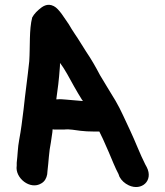

<svg xmlns="http://www.w3.org/2000/svg" viewBox="-20 -702 673 781"><path d="M504 52C487 44 474 32 466 17L462 6C449 -18 434 -56 422 -84L399 -136C394 -146 389 -156 384 -167H361C339 -167 326 -168 307 -170C287 -172 262 -178 241 -175H207C203 -175 198 -175 194 -176L193 -164C191 -148 189 -134 187 -123C179 -85 178 -45 173 -5L172 7C169 23 162 36 148 44C103 72 40 22 48 -28V-40C52 -71 52 -102 58 -133C66 -175 70 -210 76 -258C83 -325 92 -386 99 -453C103 -514 98 -581 111 -631L118 -642C123 -649 130 -656 138 -663C152 -675 172 -691 199 -677C221 -666 244 -625 260 -603C267 -591 276 -576 285 -563C299 -543 316 -514 331 -491C352 -460 368 -432 387 -396C408 -360 428 -329 450 -292C472 -255 490 -211 509 -172C530 -128 549 -76 571 -33L577 -22C605 33 556 76 504 52ZM317 -291C316 -293 315 -295 313 -297C302 -314 292 -332 281 -351C261 -386 247 -416 224 -446C224 -438 224 -430 223 -423C220 -380 215 -339 209 -298H214C225 -299 235 -298 247 -297C271 -295 294 -293 317 -291Z"/></svg>

Font: Blanket
Style: ReversedObl
Weight: 700
Foundry: Cannot Into Space Fonts
Version: Version 0.9